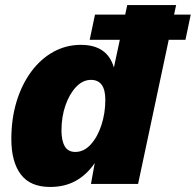

<svg xmlns="http://www.w3.org/2000/svg" viewBox="-20 -730 777 762"><path d="M179 12Q100 12 62.5 -38Q25 -88 25 -178Q25 -258 45.5 -326Q66 -394 103.5 -445Q141 -496 191.5 -524Q242 -552 301 -552Q406 -552 432 -462L485 -710H679L528 0H341L356 -83Q325 -37 281 -12.5Q237 12 179 12ZM279 -127Q313 -127 340 -156.5Q367 -186 382.5 -233.5Q398 -281 398 -334Q398 -413 341 -413Q309 -413 282.5 -385.5Q256 -358 240 -312.5Q224 -267 224 -212Q224 -172 237 -149.5Q250 -127 279 -127ZM336 -572 357 -672H737L716 -572Z"/></svg>

Font: Geist Black
Style: Italic
Weight: 900
Italic angle: -12°
Designer: Basement.studio, Andrés Briganti, Mateo Zaragoza
Foundry: Basement.studio, Vercel, Andrés Briganti, Guido Ferreyra, Mateo Zaragoza
Version: Version 1.500; ttfautohint (v1.8.4.7-5d5b)